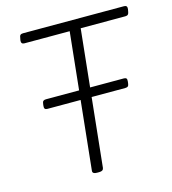

<svg xmlns="http://www.w3.org/2000/svg" viewBox="-106 -787 785 876"><g transform="rotate(-15 287.0 -349.0)"><path d="M101 -338Q93 -338 89.5 -342Q86 -346 87 -355L88 -364Q89 -375 93.5 -378.5Q98 -382 106 -382H474Q482 -382 485.5 -378.5Q489 -375 488 -365L487 -356Q486 -346 482 -342Q478 -338 469 -338ZM244 2Q223 2 224 -12L291 -654H77Q69 -654 65.5 -658.5Q62 -663 63 -672L65 -682Q66 -692 70 -696Q74 -700 83 -700H560Q568 -700 571.5 -696Q575 -692 574 -683L572 -672Q571 -663 567 -658.5Q563 -654 554 -654H343L276 -12Q275 -5 270 -1.5Q265 2 254 2Z"/></g></svg>

Font: Asap ExtraLight
Style: Italic
Weight: 250
Italic angle: -6°
Version: Version 3.001